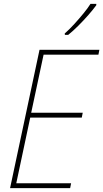

<svg xmlns="http://www.w3.org/2000/svg" viewBox="-20 -971 533 991"><path d="M32 0 184 -714H493L488 -689H205L141 -389H407L402 -364H136L64 -25H347L342 0ZM314 -798Q338 -819 363.5 -847Q389 -875 411.5 -902.5Q434 -930 447 -951H477V-944Q461 -922 436.5 -894Q412 -866 384.5 -838.5Q357 -811 332 -791H315Z"/></svg>

Font: Noto Sans SemiCondensed Thin
Style: Italic
Weight: 100
Width: 4
Italic angle: -12°
Designer: Monotype Design Team
Foundry: Monotype Imaging Inc.
Version: Version 2.013; ttfautohint (v1.8.4.7-5d5b)